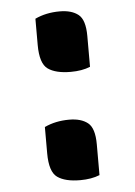

<svg xmlns="http://www.w3.org/2000/svg" viewBox="-45 -581 440 627"><g transform="rotate(-5 175.0 -267.5)"><path d="M257 -356Q230 -345 193 -345Q144 -345 118.5 -363Q93 -381 93 -442V-528Q129 -545 174 -545Q213 -545 235 -527.5Q257 -510 257 -457ZM257 -1Q230 10 193 10Q144 10 118.5 -8Q93 -26 93 -87V-173Q129 -190 174 -190Q213 -190 235 -172.5Q257 -155 257 -102Z"/></g></svg>

Font: Recursive Sn Csl St
Style: Bold
Weight: 700
Version: Version 1.079;hotconv 1.0.112;makeotfexe 2.5.65598; ttfautoh